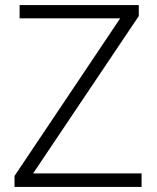

<svg xmlns="http://www.w3.org/2000/svg" viewBox="-20 -734 615 754"><path d="M536 0H37V-43L452 -662H57V-714H525V-671L110 -53H536Z"/></svg>

Font: Noto Sans Armenian Light
Style: Regular
Weight: 300
Designer: Monotype Design Team
Foundry: Monotype Imaging Inc.
Version: Version 2.007